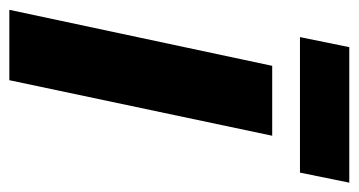

<svg xmlns="http://www.w3.org/2000/svg" viewBox="-196 -556 750 401"><g transform="rotate(90 178.5 -355.0)"><path d="M-2 0 115 -549H261L145 0ZM55 -607 76 -710H359L338 -607Z"/></g></svg>

Font: Noto Sans Condensed ExtraBold
Style: Italic
Weight: 800
Width: 3
Italic angle: -12°
Designer: Monotype Design Team
Foundry: Monotype Imaging Inc.
Version: Version 2.013; ttfautohint (v1.8.4.7-5d5b)